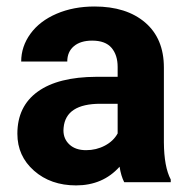

<svg xmlns="http://www.w3.org/2000/svg" viewBox="-20 -558 576 588"><path d="M360.4 0Q350.6 -19 346.2 -47.4Q294.9 9.8 212.9 9.8Q135.3 9.8 84.2 -35.2Q33.2 -80.1 33.2 -148.4Q33.2 -232.4 95.5 -277.3Q157.7 -322.3 275.4 -322.8H340.3V-353Q340.3 -389.6 321.5 -411.6Q302.7 -433.6 262.2 -433.6Q226.6 -433.6 206.3 -416.5Q186 -399.4 186 -369.6H44.9Q44.9 -415.5 73.2 -454.6Q101.6 -493.7 153.3 -515.9Q205.1 -538.1 269.5 -538.1Q367.2 -538.1 424.6 -489Q481.9 -439.9 481.9 -351.1V-122.1Q482.4 -46.9 502.9 -8.3V0ZM243.7 -98.1Q274.9 -98.1 301.3 -112.1Q327.6 -126 340.3 -149.4V-240.2H287.6Q181.6 -240.2 174.8 -167L174.3 -158.7Q174.3 -132.3 192.9 -115.2Q211.4 -98.1 243.7 -98.1Z"/></svg>

Font: Vazir FD
Style: Bold-FD
Weight: 700
Designer: Saber Rastikerdar
Foundry: Saber Rastikerdar
Version: Version 30.1.0